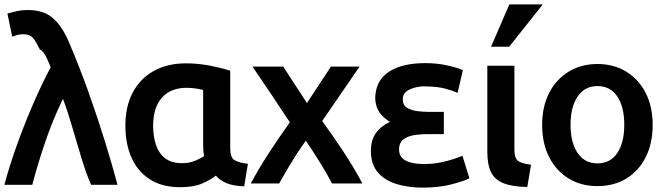

<svg xmlns="http://www.w3.org/2000/svg" viewBox="-21 -834 3053 879"><path d="M267 -382Q290 -321 311 -248Q332 -175 353 -106.5Q374 -38 396 12H517Q493 -78 459 -188Q425 -298 383 -415.5Q341 -533 292 -647Q264 -712 222.5 -750Q181 -788 107 -788Q79 -788 54.5 -782.5Q30 -777 13 -772L35 -666Q45 -670 55.5 -673Q66 -676 78 -677Q100 -678 113 -672.5Q126 -667 136.5 -652Q147 -637 161 -608Q177 -599 188 -578Q199 -557 211 -526Q170 -449 130 -356.5Q90 -264 56 -169Q22 -74 -1 12H127Q147 -67 182 -172Q217 -277 267 -382Z M967 -30Q1007 17 1097 19L1114 -84Q1072 -89 1052.5 -101Q1033 -113 1033 -156V-510Q1001 -521 945 -532.5Q889 -544 830 -544Q746 -544 683.5 -509.5Q621 -475 587 -411Q553 -347 553 -259Q553 -176 581 -112.5Q609 -49 665 -13Q721 23 803 23Q865 23 903.5 6.5Q942 -10 967 -30ZM909 -171Q909 -157 910 -144Q911 -131 913 -119Q900 -110 873.5 -98.5Q847 -87 812 -87Q764 -87 735 -109.5Q706 -132 693 -171Q680 -210 680 -258Q680 -341 720 -386.5Q760 -432 833 -432Q859 -432 881 -428Q903 -424 909 -422Z M1379 -190Q1412 -142 1445.5 -87.5Q1479 -33 1499 6H1638Q1599 -68 1549.5 -142.5Q1500 -217 1454 -280L1625 -529H1494L1384 -362Q1381 -367 1370.5 -383.5Q1360 -400 1345 -422.5Q1330 -445 1315.5 -467.5Q1301 -490 1290 -507Q1279 -524 1276 -529H1135Q1222 -402 1306 -274Q1260 -210 1213.5 -139Q1167 -68 1127 6H1257Q1271 -19 1290.5 -52.5Q1310 -86 1333 -122Q1356 -158 1379 -190Z M1921 -83Q1866 -83 1836 -99Q1806 -115 1806 -149Q1806 -182 1827.5 -197Q1849 -212 1879 -216Q1909 -220 1932 -220H2011V-322H1936Q1918 -322 1891 -325Q1864 -328 1843.5 -340Q1823 -352 1823 -379Q1823 -406 1845.5 -419.5Q1868 -433 1899 -437Q1909 -439 1919.5 -438.5Q1930 -438 1941 -438Q1985 -437 2018.5 -428Q2052 -419 2074 -409L2098 -513Q2077 -523 2029 -534Q1981 -545 1926 -545Q1826 -545 1766 -509.5Q1706 -474 1698 -403Q1695 -381 1700 -358Q1706 -330 1723.5 -310Q1741 -290 1764 -276Q1723 -257 1700 -225Q1677 -193 1677 -143Q1677 -81 1709.5 -44Q1742 -7 1796 9Q1850 25 1913 25Q1990 25 2048 9.5Q2106 -6 2128 -18L2096 -121Q2083 -115 2056 -106Q2029 -97 1994 -90Q1959 -83 1921 -83Z M2410 -80Q2367 -85 2350.5 -97.5Q2334 -110 2334 -147V-533H2210V-178V-139Q2210 -81 2227 -46Q2244 -11 2284.5 5Q2325 21 2393 22ZM2310 -620 2464 -814H2311L2227 -620Z M2967 -262Q2967 -346 2935 -408.5Q2903 -471 2846 -506Q2789 -541 2714 -541Q2640 -541 2582.5 -506Q2525 -471 2493 -408.5Q2461 -346 2461 -262Q2461 -178 2493 -115Q2525 -52 2582 -17Q2639 18 2714 18Q2790 18 2847 -17Q2904 -52 2935.5 -115Q2967 -178 2967 -262ZM2837 -263Q2837 -181 2805 -133.5Q2773 -86 2714 -86Q2656 -86 2623.5 -133.5Q2591 -181 2591 -263Q2591 -344 2623.5 -392Q2656 -440 2714 -440Q2773 -440 2805 -392.5Q2837 -345 2837 -263Z"/></svg>

Font: Repo DemiBold
Style: Regular
Weight: 600
Designer: Stefan Peev
Foundry: Context Ltd
Version: Version 1.502